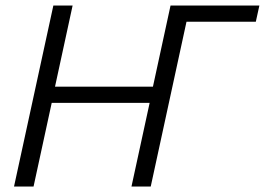

<svg xmlns="http://www.w3.org/2000/svg" viewBox="-20 -678 963 698"><path d="M524 -304H168L102 0H31L174 -658H244L180 -363H536L600 -658H923L910 -599H658L528 0H458Z"/></svg>

Font: LXGW Bright GB
Style: Italic
Weight: 400
Italic angle: -12°
Designer: Christian Thalmann (Catharsis Fonts)
Foundry: LXGW / Christian Thalmann (Catharsis Fonts) / Fontworks Inc.
Version: Version 5.510